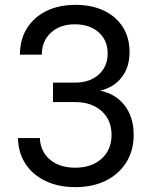

<svg xmlns="http://www.w3.org/2000/svg" viewBox="-20 -760 640 790"><path d="M289 10Q220 10 167 -15.5Q114 -41 84.5 -86.5Q55 -132 54 -192H144Q146 -137 185.5 -103.5Q225 -70 289 -70Q357 -70 398 -107Q439 -144 439 -205Q439 -266 398 -303Q357 -340 289 -340H198V-420H288Q349 -420 386 -453Q423 -486 423 -540Q423 -594 386 -627Q349 -660 288 -660Q227 -660 189.5 -625.5Q152 -591 152 -535H62Q62 -597 90.5 -643Q119 -689 170.5 -714.5Q222 -740 291 -740Q358 -740 408 -716Q458 -692 485.5 -648.5Q513 -605 513 -546Q513 -483 480.5 -441.5Q448 -400 392 -387Q456 -374 493 -326Q530 -278 530 -205Q530 -141 500 -92.5Q470 -44 416 -17Q362 10 289 10Z"/></svg>

Font: NKDuy Mono
Style: Regular
Weight: 400
Monospace: yes
Designer: NKDuy
Foundry: NKDuy
Version: Version 2.251; ttfautohint (v1.8.4.7-5d5b)